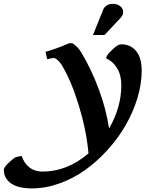

<svg xmlns="http://www.w3.org/2000/svg" viewBox="-225 -726 788 1020"><path d="M143.1 -496.6 160.6 -496.1Q175.8 -485.8 186.8 -474.1Q197.8 -462.4 209.5 -442.9Q259.8 -357.9 298.6 -255.4Q337.4 -152.8 354.5 -43.5Q419.4 -155.8 419.4 -272.5Q419.4 -330.1 395 -366.9Q370.6 -403.8 338.9 -415.5L342.3 -428.7Q355 -447.8 378.9 -469.2Q402.8 -490.7 418.9 -490.7Q468.3 -490.7 498 -455.1Q527.8 -419.4 527.8 -349.6Q527.8 -280.3 505.1 -205.3Q482.4 -130.4 443.1 -61.8Q403.8 6.8 348.1 68.6Q292.5 130.4 229.2 175.8Q166 221.2 92 248Q18.1 274.9 -54.7 274.9Q-129.4 274.9 -167 247.8Q-204.6 220.7 -204.6 175.8Q-204.6 164.1 -183.1 142.8Q-161.6 121.6 -142.6 108.9L-110.4 102.1Q-80.1 185.5 1 185.5Q131.8 185.5 245.1 88.9Q234.4 -32.2 194.1 -164.3Q153.8 -296.4 104 -378.9Q93.8 -396 81.1 -407Q68.4 -418 59.6 -418Q55.2 -418 25.4 -411.6L17.1 -450.7Q71.8 -465.8 143.1 -496.6ZM330.1 -540H269L324.2 -677.2Q328.6 -688 341.8 -696.8Q355 -705.6 374.5 -705.6Q397.9 -705.6 413.6 -693.1Q429.2 -680.7 429.2 -661.6Q429.2 -645 415.5 -631.3H416Q375 -588.4 330.1 -540Z"/></svg>

Font: Flanker
Style: Bold Italic
Weight: 700
Italic angle: -12°
Designer: Flanker
Version: Version 2.000